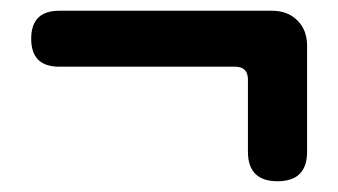

<svg xmlns="http://www.w3.org/2000/svg" viewBox="-20 -446 629 357"><path d="M496 -109Q441 -109 441 -164V-298Q441 -322 417 -322H90Q38 -322 38 -374Q38 -426 90 -426H294H486Q515 -426 533 -408Q551 -390 551 -361V-164Q551 -109 496 -109Z"/></svg>

Font: GenSenRounded JP B
Style: Regular
Weight: 700
Version: Version 1.501;PS 1;hotconv 16.6.51;makeotf.lib2.5.65220